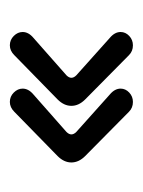

<svg xmlns="http://www.w3.org/2000/svg" viewBox="30 -335 290 390"><g transform="rotate(-90 175.0 -140.0)"><path d="M40 -140Q40 -155 53 -168L143 -256Q152 -265 163 -265Q174 -265 182 -257Q190 -249 190 -239Q190 -227 178 -217L102 -150Q97 -145 97 -140Q97 -135 102 -130L178 -62Q190 -52 190 -40Q190 -30 182 -22.5Q174 -15 163 -15Q151 -15 143 -23L53 -112Q40 -125 40 -140ZM155 -140Q155 -155 168 -168L258 -256Q267 -265 278 -265Q289 -265 297 -257Q305 -249 305 -239Q305 -227 293 -217L217 -150Q212 -145 212 -140Q212 -135 217 -130L293 -62Q305 -52 305 -40Q305 -30 297 -22.5Q289 -15 278 -15Q266 -15 258 -23L168 -112Q155 -125 155 -140Z"/></g></svg>

Font: Dongle
Style: Bold
Weight: 700
Designer: Yanghee Ryu
Foundry: Yanghee Ryu
Version: Version 2.000